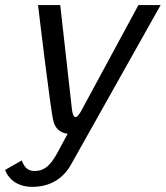

<svg xmlns="http://www.w3.org/2000/svg" viewBox="-35 -520 653 757"><path d="M510.8 -500 290 -91.7C290 -91.7 274.2 -58.3 262.5 -58.3C250.8 -58.3 248.3 -91.7 248.3 -91.7L202.5 -500H115C115 -500 165 -77.5 175.8 -41.7C182.5 -18.3 195.8 2.5 231.7 7.5L190.8 83.3C164.2 131.7 140.8 154.2 100.8 154.2C70.8 154.2 58.3 133.3 50.8 112.5L-15 150C-5 179.2 27.5 216.7 91.7 216.7C160 216.7 210.8 186.7 242.5 133.3L598.3 -500Z"/></svg>

Font: BoonHome
Style: Book Oblique
Weight: 400
Italic angle: -12°
Designer: Sungsit Sawaiwan
Foundry: Sungsit Sawaiwan
Version: Version 0.2